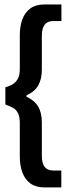

<svg xmlns="http://www.w3.org/2000/svg" viewBox="-20 -761 304 858"><path d="M254 76.5H178.5Q140.5 76.5 116.2 59Q92 41.5 80.2 10.2Q68.5 -21 68.5 -62.5V-211.5Q68.5 -240 59.8 -256.2Q51 -272.5 38.5 -279Q26.5 -285.5 4 -294V-371Q44.5 -381.5 59.5 -408.5Q68.5 -424 68.5 -453V-603.5Q68.5 -644 80 -675Q91.5 -706 115.8 -723.5Q140 -741 178.5 -741H254.5V-667H217.5Q167 -667 167 -601.5V-450.5Q167 -407.5 151 -379.5Q135 -351.5 98 -334.5V-329Q133 -313.5 150 -285.5Q167 -257.5 167 -214V-64Q167 1 217.5 1H254Z"/></svg>

Font: Acari Sans Neue
Style: Bold
Weight: 700
Designer: Alfredo Marco Pradil (font), Cristiano Sobral (main changes)
Foundry: Hanken Design Co. (font), Cristiano Sobral (main changes)
Version: Version 2.459;March 19, 2022;FontCreator 14.0.0.2808 64-bit;